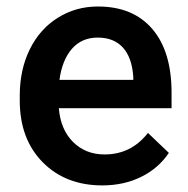

<svg xmlns="http://www.w3.org/2000/svg" viewBox="-20 -558 577 588"><path d="M293.5 9.8Q180.7 9.8 110.6 -61.3Q40.5 -132.3 40.5 -250.5V-265.1Q40.5 -344.2 71 -406.5Q101.6 -468.8 156.7 -503.4Q211.9 -538.1 279.8 -538.1Q387.7 -538.1 446.5 -469.2Q505.4 -400.4 505.4 -274.4V-226.6H160.2Q165.5 -161.1 203.9 -123Q242.2 -85 300.3 -85Q381.8 -85 433.1 -150.9L497.1 -89.8Q465.3 -42.5 412.4 -16.4Q359.4 9.8 293.5 9.8ZM279.3 -442.9Q230.5 -442.9 200.4 -408.7Q170.4 -374.5 162.1 -313.5H388.2V-322.3Q384.3 -381.8 356.4 -412.4Q328.6 -442.9 279.3 -442.9Z"/></svg>

Font: Vazir Medium FD-UI
Style: Medium-FD-UI
Weight: 500
Designer: Saber Rastikerdar
Foundry: Saber Rastikerdar
Version: Version 30.1.0